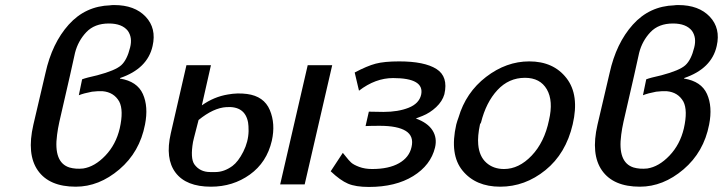

<svg xmlns="http://www.w3.org/2000/svg" viewBox="-20 -730 2861 760"><path d="M112 -236 160 -441Q186 -559 252 -632.5Q318 -706 417 -709H416Q421 -710 432 -710Q513 -710 556.5 -664Q600 -618 584 -548Q564 -458 455 -421V-419Q523 -408 545.5 -358Q568 -308 554 -237Q533 -128 452.5 -59.5Q372 9 280 9Q175 9 130 -55Q85 -119 112 -236ZM292 -353 305 -416Q320 -422 365 -432Q437 -451 460 -472Q483 -493 495 -542Q505 -581 486 -608Q463 -637 411 -637Q354 -637 321.5 -602.5Q289 -568 277 -521L257 -431L215 -248Q209 -221 206 -197Q191 -87 255 -67Q279 -60 309 -63Q355 -70 397 -114Q439 -158 454 -222Q470 -293 452 -328Q431 -365 386 -369Q369 -370 344 -367Q312 -361 292 -353Z M1089 0 1198 -472H1295L1186 0ZM656 -202 718 -472H815L779 -313Q827 -347 882 -356Q920 -363 958 -358Q1025 -349 1048 -294.5Q1071 -240 1056 -173Q1036 -87 969 -39Q902 9 815 9Q717 9 675 -46.5Q633 -102 656 -202ZM766 -255 748 -185Q746 -178 744 -168Q733 -104 749 -80Q771 -49 812 -49H833Q867 -49 900 -73Q923 -90 943 -129.5Q963 -169 964 -211Q964 -234 962 -245Q950 -311 876 -306Q825 -303 766 -255Z M1289 -52 1337 -125Q1340 -122 1350 -109Q1360 -96 1369.5 -87Q1379 -78 1401.5 -69.5Q1424 -61 1453 -61Q1519 -61 1559.5 -84Q1600 -107 1609 -148Q1619 -191 1586.5 -211.5Q1554 -232 1483 -232Q1449 -232 1427 -231L1440 -288Q1464 -287 1498 -287Q1556 -287 1597.5 -303.5Q1639 -320 1647 -355Q1661 -421 1536 -421Q1466 -421 1401 -371L1384 -443Q1433 -469 1467 -478Q1501 -487 1560 -487Q1660 -487 1707.5 -457Q1755 -427 1739 -357Q1731 -329 1706.5 -306Q1682 -283 1652 -271L1626 -261Q1673 -244 1692 -214Q1711 -184 1702 -146Q1685 -76 1615.5 -33Q1546 10 1440 10Q1388 10 1357.5 -3Q1327 -16 1289 -52Z M1786 -237Q1790 -252 1795 -265Q1824 -364 1904 -425.5Q1984 -487 2075 -487Q2171 -487 2222.5 -420.5Q2274 -354 2247 -238Q2220 -122 2139 -56.5Q2058 9 1960 9Q1863 9 1811 -54.5Q1759 -118 1786 -237ZM1884 -245 1880 -238Q1870 -191 1873 -158Q1877 -111 1905 -86Q1933 -61 1975 -61Q2034 -61 2084.5 -114Q2135 -167 2153 -254Q2171 -331 2144.5 -376.5Q2118 -422 2058 -422Q1994 -422 1949 -373.5Q1904 -325 1884 -245Z M2345 -236 2393 -441Q2419 -559 2485 -632.5Q2551 -706 2650 -709H2649Q2654 -710 2665 -710Q2746 -710 2789.5 -664Q2833 -618 2817 -548Q2797 -458 2688 -421V-419Q2756 -408 2778.5 -358Q2801 -308 2787 -237Q2766 -128 2685.5 -59.5Q2605 9 2513 9Q2408 9 2363 -55Q2318 -119 2345 -236ZM2525 -353 2538 -416Q2553 -422 2598 -432Q2670 -451 2693 -472Q2716 -493 2728 -542Q2738 -581 2719 -608Q2696 -637 2644 -637Q2587 -637 2554.5 -602.5Q2522 -568 2510 -521L2490 -431L2448 -248Q2442 -221 2439 -197Q2424 -87 2488 -67Q2512 -60 2542 -63Q2588 -70 2630 -114Q2672 -158 2687 -222Q2703 -293 2685 -328Q2664 -365 2619 -369Q2602 -370 2577 -367Q2545 -361 2525 -353Z"/></svg>

Font: Coval
Style: Italic
Weight: 400
Foundry: Context Ltd
Version: Version 001.000